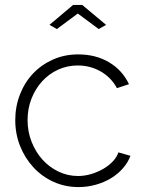

<svg xmlns="http://www.w3.org/2000/svg" viewBox="-20 -750 585 780"><path d="M181 -649 277 -730H314L411 -649L381 -632L296 -695L211 -632ZM42 -262Q42 -317 61 -366Q80 -415 114 -451Q148 -487 195 -508Q242 -529 298 -529Q369 -529 423 -497Q477 -465 504 -408L455 -392Q432 -435 389.5 -459.5Q347 -484 296 -484Q253 -484 216 -467Q179 -450 151.5 -420Q124 -390 108 -349.5Q92 -309 92 -262Q92 -215 108.5 -173.5Q125 -132 152.5 -101.5Q180 -71 217.5 -53Q255 -35 297 -35Q324 -35 350.5 -43Q377 -51 399.5 -64Q422 -77 438.5 -94.5Q455 -112 461 -131L510 -117Q500 -90 479.5 -66.5Q459 -43 431 -26Q403 -9 369 0.5Q335 10 299 10Q244 10 197 -11.5Q150 -33 115.5 -70.5Q81 -108 61.5 -157Q42 -206 42 -262Z"/></svg>

Font: Oxford Sans
Style: Regular
Weight: 300
Designer: Matt McInerney, Pablo Impallari, Rodrigo Fuenzalida
Foundry: Matt McInerney, Pablo Impallari, Rodrigo Fuenzalida
Version: Version 3.000g; ttfautohint (v1.5) -l 8 -r 28 -G 28 -x 14 -D